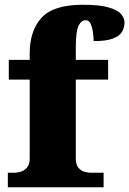

<svg xmlns="http://www.w3.org/2000/svg" viewBox="-20 -788 544 808"><path d="M13 0V-61H42Q51 -61 66 -65Q81 -69 93 -82Q105 -95 105 -121V-453H17V-536H105V-563Q105 -659 155 -713.5Q205 -768 328 -768Q402 -768 440 -756Q478 -744 491 -727Q504 -710 504 -693Q504 -673 494 -655Q484 -637 456 -626Q428 -615 374 -615Q374 -629 371.5 -649.5Q369 -670 362 -686.5Q355 -703 341 -703Q322 -703 310.5 -679.5Q299 -656 299 -588V-536H435V-453H299V-121Q299 -95 310 -82Q321 -69 336 -65Q351 -61 362 -61H416V0Z"/></svg>

Font: Noto Serif Tamil Black
Style: Italic
Weight: 900
Italic angle: -12°
Designer: Indian Type Foundry, Tom Grace, and the Monotype Design Team
Foundry: Monotype Imaging Inc.
Version: Version 2.003; ttfautohint (v1.8.4.7-5d5b)